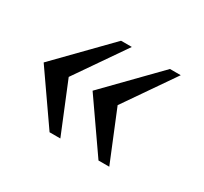

<svg xmlns="http://www.w3.org/2000/svg" viewBox="-83 -473 608 571"><g transform="rotate(30 220.5 -187.0)"><path d="M187 -358H224L106 -187L176 -16H139L20 -187ZM355 -358H392L274 -187L344 -16H307L188 -187Z"/></g></svg>

Font: Unna
Style: Italic
Weight: 400
Italic angle: -8.05°
Designer: Jorge de Buen Unna
Foundry: Omnibus-Type
Version: Version 2.008